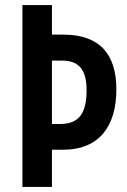

<svg xmlns="http://www.w3.org/2000/svg" viewBox="-20 -734 500 754"><path d="M437 -383C437 -524 369 -598 229 -598H184V-714H68V0H184V-146H227C373 -146 437 -242 437 -383ZM215 -247H184V-496H224C290 -496 320 -460 320 -380C320 -287 289 -247 215 -247Z"/></svg>

Font: Noto Sans Myanmar UI ExtraCondensed SemiBold
Style: Regular
Weight: 600
Width: 2
Designer: Monotype Design Team
Foundry: Monotype Imaging Inc.
Version: Version 2.103